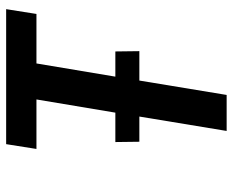

<svg xmlns="http://www.w3.org/2000/svg" viewBox="-88 -688 775 640"><g transform="rotate(-90 300.0 -367.5)"><path d="M184 0 232 -291H148L147 -371H245L289 -634H124L140 -735H590L574 -634H409L365 -371H449L450 -291H352L304 0Z"/></g></svg>

Font: Iosevka Extended
Style: Bold Italic
Weight: 700
Width: 7
Italic angle: -9°
Monospace: yes
Designer: Belleve Invis
Foundry: Belleve Invis
Version: Version 32.5.0; ttfautohint (v1.8.4)